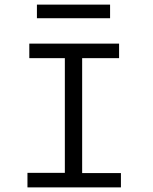

<svg xmlns="http://www.w3.org/2000/svg" viewBox="-20 -812 665 832"><path d="M99 0V-63H261V-560H107V-623H496V-560H336V-62H504V0ZM140 -733V-792H457V-733Z"/></svg>

Font: Inconsolata Expanded Thin
Style: Regular
Weight: 100
Width: 7
Monospace: yes
Designer: Raph Levien, Cyreal, Brenton Simpson
Foundry: Raph Levien, Cyreal, Google
Version: Version 3.100; ttfautohint (v1.8.4.7-5d5b)